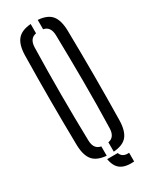

<svg xmlns="http://www.w3.org/2000/svg" viewBox="-231 -862 823 1025"><g transform="rotate(-30 180.0 -349.5)"><path d="M48 -123Q45.5 -266.5 45.5 -400Q45.5 -533.5 48 -677Q49.5 -740.5 75 -771Q100.5 -801.5 158 -806V-748.5Q115.5 -741 114 -687Q110.5 -544.5 110.5 -402.2Q110.5 -260 114 -113Q115.5 -59 158 -51.5V6Q100.5 1.5 75 -29Q49.5 -59.5 48 -123ZM201.5 6V-51.5Q243.5 -59 245 -113Q249 -260 248.5 -402.2Q248 -544.5 245 -687Q243.5 -741 201.5 -748.5V-806Q259.5 -802 284.8 -771.5Q310 -741 311.5 -677Q314 -533 314 -399.8Q314 -266.5 311.5 -123Q310 -59 284.8 -28.5Q259.5 2 201.5 6ZM151 23H216Q228 56 269.5 52V106Q216 110 187.5 90.5Q159 71 151 23Z"/></g></svg>

Font: Big Shoulders Stencil Display
Style: Regular
Weight: 400
Designer: Patric King
Foundry: XO Type Co
Version: Version 1.000